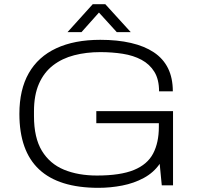

<svg xmlns="http://www.w3.org/2000/svg" viewBox="-20 -889 947 921"><path d="M452 12Q262 12 167.5 -76.5Q73 -165 73 -343Q73 -459 118 -538Q163 -617 250 -657.5Q337 -698 461 -698Q543 -698 608 -683Q673 -668 718 -638Q763 -608 786 -561.5Q809 -515 809 -451H743Q743 -508 720.5 -544.5Q698 -581 659 -602Q620 -623 569 -631Q518 -639 461 -639Q394 -639 336 -624Q278 -609 234.5 -575.5Q191 -542 167 -487.5Q143 -433 143 -355V-332Q143 -228 181 -165.5Q219 -103 287 -75Q355 -47 445 -47Q557 -47 622 -73.5Q687 -100 714.5 -152.5Q742 -205 742 -280V-298H442V-356H810V0H756L746 -103Q717 -61 670 -35.5Q623 -10 566.5 1Q510 12 452 12ZM304 -735 425 -869H485L607 -735H540L439 -846H470L371 -735Z"/></svg>

Font: Archivo SemiExpanded ExtraLight
Style: Regular
Weight: 250
Width: 6
Designer: Hector Gatti
Foundry: Omnibus-Type
Version: Version 2.001